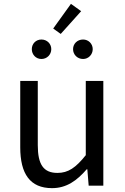

<svg xmlns="http://www.w3.org/2000/svg" viewBox="-20 -963 647 996"><path d="M250 13C325 13 379 -26 430 -85H433L440 0H516V-543H425V-158C373 -93 334 -66 278 -66C206 -66 176 -109 176 -210V-543H85V-199C85 -61 136 13 250 13ZM195 -657C224 -657 246 -680 246 -708C246 -736 224 -758 195 -758C166 -758 145 -736 145 -708C145 -680 166 -657 195 -657ZM295 -787 401 -905 348 -943 256 -815ZM411 -657C439 -657 461 -680 461 -708C461 -736 439 -758 411 -758C381 -758 359 -736 359 -708C359 -680 381 -657 411 -657Z"/></svg>

Font: Microsoft YaHei
Style: Regular
Weight: 400
Designer: Ryoko NISHIZUKA 西塚涼子 (kana, bopomofo & ideographs); Paul D. Hunt (Latin, Greek & Cyrillic); Sandoll Communications 산돌커뮤니
Foundry: Adobe
Version: Version 2.001;hotconv 1.0.111;makeotfexe 2.5.65597